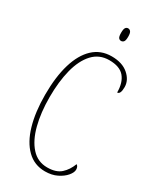

<svg xmlns="http://www.w3.org/2000/svg" viewBox="-227 -976 881 1059"><g transform="rotate(30 213.5 -446.5)"><path d="M254 10Q186 10 139 -36Q92 -82 68 -164.5Q44 -247 44 -358Q44 -471 68.5 -553Q93 -635 140.5 -679.5Q188 -724 257 -724Q325 -724 364 -690Q403 -656 403 -612Q403 -566 382 -566Q382 -629 352.5 -664Q323 -699 256 -699Q193 -699 152 -654.5Q111 -610 91.5 -533Q72 -456 72 -358Q72 -260 92 -182.5Q112 -105 152.5 -60Q193 -15 254 -15Q310 -15 340 -42Q370 -69 386 -112Q399 -104 399 -84Q399 -66 380.5 -44Q362 -22 329.5 -6Q297 10 254 10ZM258 -823Q248 -823 242 -831Q236 -839 236 -863Q236 -886 242 -894.5Q248 -903 258 -903Q268 -903 274.5 -894.5Q281 -886 281 -863Q281 -839 274.5 -831Q268 -823 258 -823Z"/></g></svg>

Font: Noto Serif Georgian ExtraCondensed Thin
Style: Regular
Weight: 100
Width: 2
Designer: Monotype Design Team, Akaki Razmadze
Foundry: Google LLC
Version: Version 2.003; ttfautohint (v1.8.4.7-5d5b)